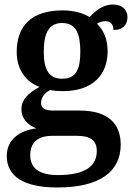

<svg xmlns="http://www.w3.org/2000/svg" viewBox="-20 -594 592 851"><path d="M234 237C425 237 515 165 515 47C515 -45 460 -104 333 -104H217C176 -104 162 -116 162 -138C162 -165 182 -185 203 -195C216 -192 243 -190 258 -190C393 -190 457 -264 457 -367C457 -424 437 -462 410 -489C421 -496 433 -500 449 -500C471 -500 483 -484 483 -461C528 -461 545 -488 545 -518C545 -548 524 -574 481 -574C434 -574 401 -544 377 -518C351 -535 308 -548 258 -548C119 -548 54 -479 54 -363C54 -287 94 -231 155 -209C103 -180 75 -152 75 -110C75 -64 108 -38 141 -25C67 -16 10 25 10 97C10 187 84 237 234 237ZM256 -245C195 -245 174 -288 174 -364C174 -443 194 -492 255 -492C317 -492 336 -445 336 -365C336 -287 317 -245 256 -245ZM236 182C150 182 114 148 114 94C114 24 165 8 211 8H320C379 8 409 27 409 75C409 139 363 182 236 182Z"/></svg>

Font: Noto Serif Sinhala SemiBold
Style: Regular
Weight: 600
Designer: Jelle Bosma - Monotype Design Team
Foundry: Monotype Imaging Inc.
Version: Version 2.007